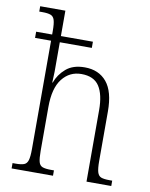

<svg xmlns="http://www.w3.org/2000/svg" viewBox="-85 -823 693 886"><g transform="rotate(10 261.5 -380.0)"><path d="M31 0V-25H46Q71 -25 84.5 -30Q98 -35 103 -52Q108 -69 108 -104V-612H33V-641H108V-657Q108 -692 103 -708.5Q98 -725 84.5 -730Q71 -735 46 -735H31V-760H149V-641H299V-612H149V-474Q149 -462 148 -448Q147 -434 147 -423H149Q163 -462 195.5 -490Q228 -518 283 -518Q349 -518 386 -473.5Q423 -429 423 -336V-104Q423 -69 428 -52Q433 -35 446 -30Q459 -25 485 -25H498V0H382V-335Q382 -408 357 -446.5Q332 -485 273 -485Q218 -485 183.5 -441Q149 -397 149 -309V-103Q149 -68 153.5 -51.5Q158 -35 171.5 -30Q185 -25 211 -25H225V0Z"/></g></svg>

Font: Noto Serif Condensed ExtraLight
Style: Regular
Weight: 200
Width: 3
Designer: Monotype Design Team
Foundry: Monotype Imaging Inc.
Version: Version 2.013; ttfautohint (v1.8.4.7-5d5b)